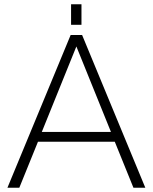

<svg xmlns="http://www.w3.org/2000/svg" viewBox="-20 -885 720 905"><path d="M609 0H665L367 -720H313L15 0H71L159 -217H521ZM177 -263 340 -666 503 -263ZM315 -768H364V-865H315Z"/></svg>

Font: Aspekta 200
Style: Regular
Weight: 200
Designer: Ivo Dolenc
Version: Version 2.000